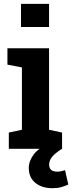

<svg xmlns="http://www.w3.org/2000/svg" viewBox="-20 -782 379 1009"><path d="M26.4 0V-85.4L95.2 -100.1V-427.7L19 -442.4V-528.3H237.8V-100.1L306.2 -85.4V0ZM90.3 -640.1V-761.7H237.8V-640.1ZM255.4 207Q200.2 207 165.8 179Q131.3 150.9 131.3 100.6Q131.3 64 157.5 29.3Q183.6 -5.4 245.1 -29.3L306.2 0Q270.5 22 254.4 41.5Q238.3 61 238.3 83Q238.3 120.1 280.8 120.1Q292.5 120.1 302.2 117.7Q312 115.2 321.8 112.3L338.9 187.5Q321.8 195.8 301.8 201.4Q281.7 207 255.4 207Z"/></svg>

Font: Roboto Slab
Style: Bold
Weight: 700
Designer: Google
Version: Version 2.000; ttfautohint (v1.8.1.43-b0c9)